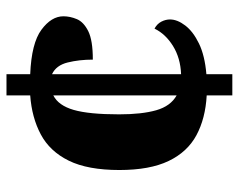

<svg xmlns="http://www.w3.org/2000/svg" viewBox="-94 -660 754 607"><g transform="rotate(-90 283.5 -357.0)"><path d="M285 -81Q212 -85 159 -113.5Q106 -142 77.5 -201.5Q49 -261 49 -357Q49 -457 78.5 -517Q108 -577 161.5 -605.5Q215 -634 285 -639V-714H352V-639Q450 -635 492.5 -603.5Q535 -572 535 -534Q535 -513 526 -491.5Q517 -470 488 -455.5Q459 -441 398 -441Q398 -484 389 -520.5Q380 -557 352 -570V-162Q403 -164 441 -187.5Q479 -211 496 -246Q511 -238 518 -224.5Q525 -211 525 -197Q525 -174 506 -149Q487 -124 449 -105.5Q411 -87 352 -82V0H285ZM285 -566Q253 -550 239 -501.5Q225 -453 225 -358Q225 -286 238 -240.5Q251 -195 285 -176Z"/></g></svg>

Font: Noto Serif Telugu ExtraBold
Style: Regular
Weight: 800
Designer: Jelle Bosma - Monotype Design Team
Foundry: Monotype Imaging Inc.
Version: Version 2.005; ttfautohint (v1.8.4.7-5d5b)